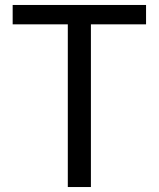

<svg xmlns="http://www.w3.org/2000/svg" viewBox="-20 -753 639 773"><path d="M253 0H346V-655H568V-733H31V-655H253Z"/></svg>

Font: Noto Sans CJK SC Regular
Style: Regular
Weight: 400
Designer: Ryoko NISHIZUKA (kana & ideographs); Paul D. Hunt (Latin, Greek & Cyrillic); Wenlong ZHANG (bopomofo); Sandoll Communica
Foundry: Adobe Systems Incorporated
Version: Version 1.004;PS 1.004;hotconv 1.0.82;makeotf.lib2.5.63406